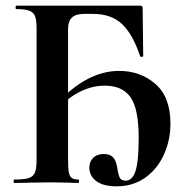

<svg xmlns="http://www.w3.org/2000/svg" viewBox="-20 -645 674 677"><path d="M295 -54Q295 -75 308.5 -88.5Q322 -102 346 -102Q367 -102 378 -91Q389 -80 393 -56Q397 -28 402.5 -18Q408 -8 423 -8Q447 -8 458 -42.5Q469 -77 469 -158Q469 -262 440 -302.5Q411 -343 350 -343Q264 -343 186 -265L174 -274Q234 -338 289 -366.5Q344 -395 400 -395Q475 -395 528 -349Q581 -303 581 -209Q581 -151 558 -100Q535 -49 492 -18.5Q449 12 391 12Q344 12 319.5 -6.5Q295 -25 295 -54ZM30 -12Q65 -12 81 -17Q97 -22 103 -36.5Q109 -51 109 -81V-544Q109 -574 103.5 -588Q98 -602 83 -607.5Q68 -613 37 -613Q35 -613 35 -619Q35 -625 37 -625H474Q483 -625 483 -616L485 -448Q485 -445 480 -444.5Q475 -444 474 -447Q448 -525 410 -560.5Q372 -596 308 -596H277Q247 -596 233.5 -583Q220 -570 220 -543V-85Q220 -53 222.5 -38.5Q225 -24 232.5 -18Q240 -12 256 -12Q259 -12 259 -6Q259 0 256 0Q232 0 219 -1L160 -2L85 -1Q65 0 30 0Q28 0 28 -6Q28 -12 30 -12Z"/></svg>

Font: Cormorant SC
Style: Bold
Weight: 700
Designer: Christian Thalmann (Catharsis Fonts)
Foundry: Catharsis Fonts
Version: Version 4.000